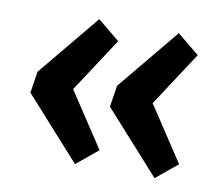

<svg xmlns="http://www.w3.org/2000/svg" viewBox="-59 -555 707 606"><g transform="rotate(10 294.5 -252.0)"><path d="M304.7 -286.6 467.8 -483.9 538.6 -425.8 424.8 -252 540.5 -76.7 471.7 -20 293.9 -217.8ZM39.1 -217.8 49.8 -286.6 212.9 -483.9 283.7 -425.8 169.9 -252 285.6 -76.7 216.8 -20Z"/></g></svg>

Font: Passero One
Style: Regular
Weight: 400
Designer: Viktoriya Grabowska
Foundry: Viktoriya Grabowska
Version: Version 1.003